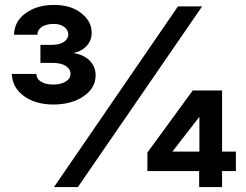

<svg xmlns="http://www.w3.org/2000/svg" viewBox="-20 -756 1000 779"><path d="M800 -730 296 3H199L702 -730ZM762 -389H881V-141H937V-62H881V3H788V-62H578V-137ZM792 -286 678 -139V-141H789V-286ZM76 -367Q30 -401 28 -456H128Q128 -435 148 -424Q165 -413 196 -413Q227 -413 246 -425Q266 -436 266 -457Q266 -476 246 -489Q227 -501 189 -501H144V-574H189Q220 -574 238 -585Q257 -598 257 -616Q257 -635 240 -647Q225 -659 197 -659Q171 -659 151 -648Q132 -635 132 -615H37Q38 -670 85 -703Q130 -736 199 -736Q267 -736 309 -703Q352 -670 352 -623Q352 -590 329 -567Q305 -544 270 -540V-542Q317 -536 342 -512Q368 -486 368 -451Q368 -399 320 -366Q271 -332 197 -332Q123 -332 76 -367Z"/></svg>

Font: Sinter Bold
Style: Regular
Weight: 700
Foundry: Adobe & rsms
Version: Version 1.000